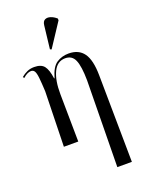

<svg xmlns="http://www.w3.org/2000/svg" viewBox="-187 -891 921 1216"><g transform="rotate(-20 273.5 -283.0)"><path d="M385 237 393 -346Q392 -440 374 -482Q356 -524 310 -524Q256 -524 229.5 -468.5Q203 -413 204 -321L208 0H111L120 -371Q117 -430 113.5 -463Q110 -496 102 -509Q94 -522 79 -522Q54 -522 24 -495L18 -504Q37 -520 58.5 -529.5Q80 -539 106 -539Q153 -539 173 -513.5Q193 -488 201 -428H204Q224 -499 259.5 -522Q295 -545 340 -545Q408 -545 441.5 -498.5Q475 -452 476 -349L483 237ZM249 -606 239 -610 257 -766Q260 -792 276 -799.5Q292 -807 313 -800Q334 -793 353 -776V-764Z"/></g></svg>

Font: Noto Serif Display Condensed
Style: Regular
Weight: 400
Width: 3
Designer: Monotype Design Team
Foundry: Monotype Imaging Inc.
Version: Version 2.009